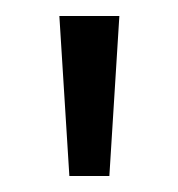

<svg xmlns="http://www.w3.org/2000/svg" viewBox="-20 -670 223 240"><path d="M54.2 -650 66.7 -450H116.7L129.2 -650Z"/></svg>

Font: BoonHome
Style: Book
Weight: 400
Designer: Sungsit Sawaiwan
Foundry: Sungsit Sawaiwan
Version: Version 0.2